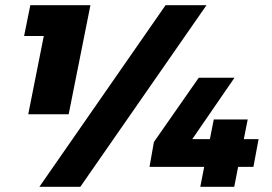

<svg xmlns="http://www.w3.org/2000/svg" viewBox="-20 -721 1051 741"><path d="M245 -280H89L149 -582H73L97 -701H329ZM290 0H132L619 -701H777ZM884 0H753L768 -77H557L574 -173L747 -421H885L722 -184H790L805 -260H936L921 -184H978L958 -77H899Z"/></svg>

Font: Argentum Sans Black
Style: Italic
Weight: 900
Italic angle: -11°
Designer: Julieta Ulanovsky (font), Cristiano Sobral (main changes and remaster)
Foundry: Julieta Ulanovsky (font), Cristiano Sobral (main changes and remaster)
Version: Version 2.007;June 15, 2022;FontCreator 14.0.0.2814 64-bit; 